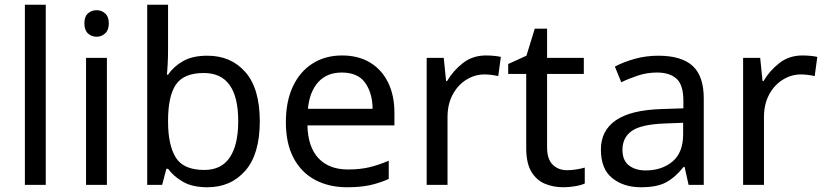

<svg xmlns="http://www.w3.org/2000/svg" viewBox="-20 -873 3483 810"><path d="M173 -93H85V-853H173Z M388 -830Q408 -830 423.5 -816.5Q439 -803 439 -774Q439 -746 423.5 -732Q408 -718 388 -718Q366 -718 351 -732Q336 -746 336 -774Q336 -803 351 -816.5Q366 -830 388 -830ZM431 -629V-93H343V-629Z M689 -668Q689 -634 687.5 -604.5Q686 -575 684 -558H689Q712 -592 752 -615Q792 -638 855 -638Q955 -638 1015.5 -568.5Q1076 -499 1076 -361Q1076 -223 1015 -153Q954 -83 855 -83Q792 -83 752 -106Q712 -129 689 -161H682L664 -93H601V-853H689ZM840 -565Q755 -565 722 -516Q689 -467 689 -364V-360Q689 -261 721.5 -208.5Q754 -156 842 -156Q914 -156 949.5 -209Q985 -262 985 -362Q985 -565 840 -565Z M1423 -639Q1492 -639 1541.5 -609Q1591 -579 1617.5 -524.5Q1644 -470 1644 -397V-344H1277Q1279 -253 1323.5 -205.5Q1368 -158 1448 -158Q1499 -158 1538.5 -167.5Q1578 -177 1620 -195V-118Q1579 -100 1539 -91.5Q1499 -83 1444 -83Q1368 -83 1309.5 -114Q1251 -145 1218.5 -206.5Q1186 -268 1186 -357Q1186 -445 1215.5 -508Q1245 -571 1298.5 -605Q1352 -639 1423 -639ZM1422 -567Q1359 -567 1322.5 -526.5Q1286 -486 1279 -414H1552Q1551 -482 1520 -524.5Q1489 -567 1422 -567Z M2030 -639Q2045 -639 2062.5 -637.5Q2080 -636 2093 -633L2082 -552Q2069 -555 2053.5 -557Q2038 -559 2024 -559Q1983 -559 1947 -536.5Q1911 -514 1889.5 -473.5Q1868 -433 1868 -379V-93H1780V-629H1852L1862 -531H1866Q1892 -575 1933 -607Q1974 -639 2030 -639Z M2372 -155Q2392 -155 2413 -158.5Q2434 -162 2447 -166V-99Q2433 -92 2407 -87.5Q2381 -83 2357 -83Q2315 -83 2279.5 -97.5Q2244 -112 2222 -148Q2200 -184 2200 -249V-561H2124V-603L2201 -638L2236 -752H2288V-629H2443V-561H2288V-251Q2288 -202 2311.5 -178.5Q2335 -155 2372 -155Z M2757 -638Q2855 -638 2902 -595Q2949 -552 2949 -458V-93H2885L2868 -169H2864Q2829 -125 2790.5 -104Q2752 -83 2684 -83Q2611 -83 2563 -121.5Q2515 -160 2515 -242Q2515 -322 2578 -365.5Q2641 -409 2772 -413L2863 -416V-448Q2863 -515 2834 -541Q2805 -567 2752 -567Q2710 -567 2672 -554.5Q2634 -542 2601 -526L2574 -592Q2609 -611 2657 -624.5Q2705 -638 2757 -638ZM2783 -352Q2683 -348 2644.5 -320Q2606 -292 2606 -241Q2606 -196 2633.5 -175Q2661 -154 2704 -154Q2772 -154 2817 -191.5Q2862 -229 2862 -307V-355Z M3365 -639Q3380 -639 3397.5 -637.5Q3415 -636 3428 -633L3417 -552Q3404 -555 3388.5 -557Q3373 -559 3359 -559Q3318 -559 3282 -536.5Q3246 -514 3224.5 -473.5Q3203 -433 3203 -379V-93H3115V-629H3187L3197 -531H3201Q3227 -575 3268 -607Q3309 -639 3365 -639Z"/></svg>

Font: Noto Sans Kannada UI
Style: Regular
Weight: 400
Designer: Jelle Bosma - Monotype Design Team
Foundry: Monotype Imaging Inc.
Version: Version 2.005; ttfautohint (v1.8.4.7-5d5b)